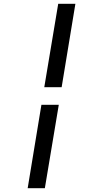

<svg xmlns="http://www.w3.org/2000/svg" viewBox="-20 -843 540 1006"><path d="M212 -386 285 -823H375L303 -386ZM125 143 197 -294H288L215 143Z"/></svg>

Font: Iosevka Curly Slab MdObl
Style: Regular
Weight: 500
Italic angle: -9°
Monospace: yes
Designer: Belleve Invis
Foundry: Belleve Invis
Version: Version 11.0.0; ttfautohint (v1.8.3)